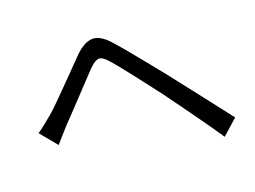

<svg xmlns="http://www.w3.org/2000/svg" viewBox="-84 -779 1167 877"><g transform="rotate(-15 500.0 -340.5)"><path d="M62 -282Q82 -298 97.5 -313.5Q113 -329 133 -348Q151 -366 174.5 -394Q198 -422 225.5 -455Q253 -488 280 -521Q307 -554 330 -582Q370 -629 409 -634.5Q448 -640 499 -591Q529 -563 565.5 -525.5Q602 -488 638.5 -450.5Q675 -413 704 -382Q738 -346 780 -300.5Q822 -255 866 -208Q910 -161 948 -119L879 -46Q844 -90 804 -136.5Q764 -183 726 -227.5Q688 -272 656 -308Q634 -332 607 -361.5Q580 -391 553 -420Q526 -449 502.5 -473.5Q479 -498 463 -513Q434 -542 415.5 -539.5Q397 -537 371 -506Q353 -484 330 -454.5Q307 -425 282 -393.5Q257 -362 234 -333Q211 -304 194 -283Q179 -264 163.5 -242.5Q148 -221 137 -206Z"/></g></svg>

Font: Noto Sans JP Thin
Style: Regular
Weight: 400
Version: Version 2.004-H2;hotconv 1.0.118;makeotfexe 2.5.65603